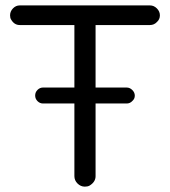

<svg xmlns="http://www.w3.org/2000/svg" viewBox="-20 -697 635 717"><path d="M336.9 -39.1V-310.5H453.1Q465.8 -310.5 474.6 -320.3Q483.4 -328.1 483.4 -339.8Q483.4 -351.6 474.1 -360.8Q464.8 -370.1 453.1 -370.1H336.9V-603.5H540Q555.7 -603.5 566.4 -615.2Q577.1 -625 577.1 -639.6Q577.1 -654.3 565.9 -665.5Q554.7 -676.8 540 -676.8H53.7Q39.1 -676.8 28.3 -665.5Q17.6 -654.3 17.6 -639.6Q17.6 -629.9 21.5 -624Q33.2 -603.5 53.7 -603.5H257.8V-370.1H140.6Q128.9 -370.1 120.1 -361.3Q111.3 -352.5 111.3 -340.3Q111.3 -328.1 120.1 -319.3Q128.9 -310.5 140.6 -310.5H257.8V-39.1Q257.8 -23.4 269.5 -11.7Q281.2 0 296.9 0Q307.6 0 314.5 -3.9Q336.9 -17.6 336.9 -39.1Z"/></svg>

Font: FakePearl
Style: Light
Weight: 350
Version: Version 1.2